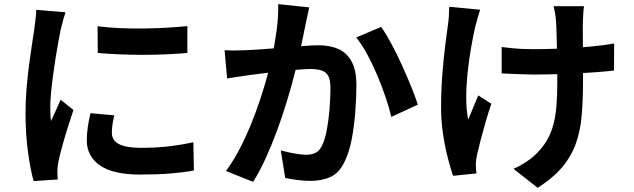

<svg xmlns="http://www.w3.org/2000/svg" viewBox="-20 -825 3040 920"><path d="M447.6 -699.4Q493.8 -693.1 551.2 -690.4Q608.7 -687.7 668.4 -688.5Q728.1 -689.3 782.9 -692.5Q837.6 -695.7 877.8 -700.1V-571.2Q832.1 -567.2 777 -564.7Q721.9 -562.2 664.1 -562.2Q606.3 -562.2 550.7 -564.7Q495.1 -567.2 448.4 -571.2ZM527.5 -272.4Q521.9 -247.3 518.9 -227.8Q516 -208.4 516 -188.2Q516 -171.7 523.8 -158.2Q531.5 -144.7 548.1 -135.6Q564.7 -126.5 591.3 -121.6Q617.8 -116.6 656 -116.6Q723.3 -116.6 782.3 -123.1Q841.4 -129.6 906.5 -143.4L909.1 -8.2Q860.9 1 798.4 6.2Q735.9 11.4 650.9 11.4Q521.9 11.4 458.9 -32.4Q395.9 -76.2 395.9 -152.6Q395.9 -182 400.3 -213.4Q404.7 -244.7 413.3 -282.6ZM293.9 -766.1Q290.4 -756.2 285.3 -738.3Q280.1 -720.3 275.8 -703.1Q271.5 -685.8 269.5 -676.8Q265.6 -656.4 259.3 -622.8Q252.9 -589.1 246.4 -547.6Q239.9 -506.1 234.1 -463Q228.4 -419.8 224.6 -380.1Q220.8 -340.4 220.8 -310.2Q220.8 -295.8 221.6 -278.2Q222.3 -260.5 224.7 -245.1Q232.3 -262.2 240.1 -279.3Q248 -296.3 255.8 -313.6Q263.6 -330.8 270.3 -347L332 -298.2Q317.9 -256.8 303.3 -209.9Q288.7 -162.9 277.4 -121.3Q266 -79.6 260.5 -53.1Q258.5 -42.3 256.6 -28.1Q254.7 -13.9 254.9 -6.2Q255.1 1.6 255.4 13.1Q255.6 24.6 256.6 35L141.2 42.7Q126.2 -8.6 114.3 -95.2Q102.3 -181.9 102.3 -283.6Q102.3 -340 107 -397.8Q111.8 -455.5 118.7 -509.4Q125.6 -563.2 132.5 -607.1Q139.3 -651 143.5 -680.1Q146.3 -701.1 149.6 -727.6Q153 -754.1 153.8 -777.9Z M1461.6 -789.7Q1457.5 -770.8 1452.8 -748.3Q1448.2 -725.7 1443.9 -706.9Q1439.5 -684.6 1433.8 -657.1Q1428 -629.6 1422.5 -602.1Q1417.1 -574.7 1411.2 -548.6Q1401 -505.8 1385.8 -448.8Q1370.7 -391.8 1350.6 -326.5Q1330.5 -261.3 1305.9 -195Q1281.2 -128.7 1252.9 -66.3Q1224.5 -4 1193 46.4L1062.7 -5.6Q1098.1 -53.3 1128.3 -111.6Q1158.6 -169.9 1183.6 -231.7Q1208.6 -293.5 1228.3 -353.8Q1248.1 -414.1 1262.2 -465.8Q1276.3 -517.6 1284.3 -555.2Q1298.3 -622.8 1306.3 -686.1Q1314.4 -749.3 1313 -805.2ZM1806.4 -696.2Q1829.6 -663.6 1855.4 -615.3Q1881.2 -567 1905.8 -513.1Q1930.3 -459.2 1950.5 -409.2Q1970.7 -359.2 1982.1 -323.6L1855 -264.9Q1845.4 -306.9 1827.9 -358.6Q1810.4 -410.3 1787.9 -463.7Q1765.4 -517.1 1739.5 -564.9Q1713.5 -612.7 1686.8 -645.4ZM1056.1 -584.6Q1083.1 -582.8 1109.3 -583.2Q1135.4 -583.6 1163.2 -584.6Q1187.3 -585.6 1222.4 -588.1Q1257.5 -590.6 1297.3 -593.7Q1337.1 -596.8 1377 -600.3Q1417 -603.8 1451.1 -605.9Q1485.2 -608 1507.1 -608Q1560.5 -608 1600.8 -590.5Q1641.1 -573 1664.4 -531Q1687.7 -488.9 1687.7 -416.6Q1687.7 -358.1 1682.5 -289.1Q1677.3 -220 1665.1 -156.8Q1652.9 -93.5 1631.1 -50.4Q1606.7 2.3 1565.3 22Q1523.8 41.7 1467.2 41.7Q1438.4 41.7 1405.5 37.5Q1372.6 33.3 1346.7 27.5L1325.4 -104.2Q1345.2 -98.8 1368.5 -93.9Q1391.8 -89 1413.4 -86.2Q1434.9 -83.4 1447.6 -83.4Q1472.9 -83.4 1491.8 -92.6Q1510.6 -101.9 1522.6 -126.3Q1536.7 -154.6 1545.6 -200.8Q1554.5 -247.1 1558.9 -300.6Q1563.4 -354.1 1563.4 -403Q1563.4 -443.3 1552.3 -462.4Q1541.2 -481.5 1519.4 -487.9Q1497.7 -494.4 1466.3 -494.4Q1443.8 -494.4 1404.6 -490.9Q1365.4 -487.4 1320.9 -482.8Q1276.5 -478.2 1238.4 -473.3Q1200.3 -468.4 1179.2 -465.7Q1157.7 -462.3 1124.4 -457.9Q1091.1 -453.4 1068.1 -449.1Z M2778.3 -795.2Q2775.8 -778.6 2774.9 -761.2Q2774 -743.7 2773.2 -726.7Q2772.4 -713 2772.5 -684.6Q2772.6 -656.2 2772.9 -620.5Q2773.1 -584.8 2773.2 -548.4Q2773.3 -512 2773.4 -481.1Q2773.5 -450.3 2773.5 -432.7Q2773.5 -344.1 2767.3 -271.7Q2761.2 -199.3 2739.7 -138.3Q2718.2 -77.2 2674.6 -24.9Q2631 27.4 2556.4 75L2440.6 -15.9Q2469.5 -28.3 2503.1 -50.6Q2536.7 -72.8 2557.4 -96Q2586 -125.8 2604.1 -158.7Q2622.2 -191.5 2632.5 -231.6Q2642.7 -271.6 2646.5 -321Q2650.4 -370.5 2650.4 -433.5Q2650.4 -461.3 2650.1 -502.3Q2649.9 -543.4 2648.8 -587.3Q2647.7 -631.2 2646.7 -668.4Q2645.7 -705.6 2643.9 -726.5Q2642.9 -744.8 2639.2 -764.1Q2635.6 -783.4 2632.8 -795.2ZM2383.8 -599.8Q2408.3 -596.8 2433.1 -594.2Q2457.9 -591.6 2483.5 -590.5Q2509.1 -589.4 2535.3 -589.4Q2599.8 -589.4 2671 -592.4Q2742.2 -595.4 2808.1 -601.7Q2874.1 -608 2922.8 -616.6L2922 -486.9Q2875.3 -481.5 2811.3 -477.3Q2747.3 -473 2676.7 -470.4Q2606 -467.8 2538.2 -467.8Q2516.9 -467.8 2490.1 -468.8Q2463.4 -469.8 2436.2 -470.9Q2409.1 -472 2383.8 -473.2ZM2280.7 -778.3Q2274.8 -759.9 2267.9 -736.4Q2261 -712.9 2257.2 -696.8Q2247.7 -655.5 2237.6 -598.4Q2227.6 -541.4 2220.9 -479.2Q2214.2 -416.9 2214.1 -357.7Q2213.9 -298.5 2223.5 -251.9Q2233.7 -275 2246.6 -307.6Q2259.5 -340.3 2271.6 -367.8L2334.4 -327.7Q2319.9 -285.3 2306.6 -239.7Q2293.4 -194.1 2283 -153.6Q2272.7 -113.1 2266.1 -84.3Q2263.4 -72.7 2261.6 -58.2Q2259.8 -43.7 2260 -35.5Q2260.2 -27.7 2260.9 -16Q2261.5 -4.3 2262.5 6.1L2150.9 17.4Q2140.3 -12.8 2126.5 -65.6Q2112.6 -118.4 2103.1 -181.8Q2093.5 -245.2 2093.5 -306.7Q2093.5 -389.2 2099.3 -465Q2105.1 -540.8 2112.8 -603.4Q2120.6 -666 2126.4 -706.4Q2129.9 -727.5 2130.9 -750.6Q2131.9 -773.7 2132.7 -792.7Z"/></svg>

Font: Noto Sans HK Thin
Style: Regular
Weight: 100
Designer: Ryoko NISHIZUKA 西塚涼子 (kana, bopomofo & ideographs); Paul D. Hunt (Latin, Greek & Cyrillic); Sandoll Communications 산돌커뮤니
Foundry: Adobe
Version: Version 2.004-H2;hotconv 1.0.118;makeotfexe 2.5.65603